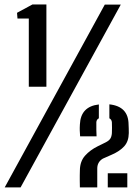

<svg xmlns="http://www.w3.org/2000/svg" viewBox="-60 -820 612 840"><path d="M66 -440.5V-739H16.5L14.5 -764L82 -800.5H143V-440.5ZM-39.5 0 398.5 -800H468.5L30 0ZM289.5 0Q289 -21 289 -32.2Q289 -43.5 289 -52.5Q289 -61.5 289.5 -75Q290 -114 312 -138.8Q334 -163.5 367.5 -180L402 -197Q417 -204.5 422.8 -213.8Q428.5 -223 429.5 -237.5Q430 -247.5 430 -260.8Q430 -274 429.5 -285Q428.5 -297 418.5 -302.5V-363.5Q502 -354.5 502.5 -275.5Q503 -265 503.2 -259Q503.5 -253 503.5 -238Q503 -201.5 483.5 -180Q464 -158.5 429.5 -143.5L390 -126Q365.5 -111.5 365.5 -82.5V0ZM290.5 -223.5Q289.5 -239 289 -248.8Q288.5 -258.5 289.5 -275.5Q293 -354 372.5 -363V-302.5Q362 -297 361.5 -285Q361 -269.5 361.5 -252Q362 -234.5 362.5 -223.5ZM411.5 0V-62H497V0Z"/></svg>

Font: Big Shoulders Stencil Text SemiBold
Style: Regular
Weight: 600
Designer: Patric King
Foundry: XO Type Co
Version: Version 1.000